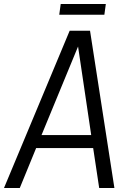

<svg xmlns="http://www.w3.org/2000/svg" viewBox="-40 -942 671 962"><path d="M256.8 -868.2 264.2 -921.9H490.2L482.9 -868.2ZM309.1 -788.1H411.1L533.2 0H457L426.8 -200.2H141.1L59.1 0H-20ZM351.1 -709 168 -265.1H417Z"/></svg>

Font: Cooper Hewitt
Style: Book Italic
Weight: 706
Designer: Village Type and Design LLC
Foundry: Cooper Hewitt Smithsonian Design Museum
Version: 1.000